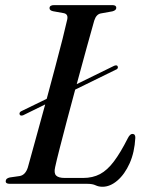

<svg xmlns="http://www.w3.org/2000/svg" viewBox="-20 -720 574 752"><path d="M56.5 -273Q55 -281.5 66.5 -286L163 -333Q180 -396 196.2 -457Q212.5 -518 225 -567.5Q237.5 -617 243.5 -644.5Q247.5 -665 229.5 -668.5L188 -676Q174 -679 174 -688Q174 -700 192 -700H420Q435.5 -700 435.5 -689.5Q435.5 -679.5 420 -675.5L375.5 -667.5Q357 -664.5 349 -639Q338.5 -602 319.8 -534.5Q301 -467 280.5 -390.5L427.5 -462.5Q439.5 -467 441.5 -458.5Q443.5 -450 431.5 -446L274.5 -369Q257.5 -306.5 241.8 -246.8Q226 -187 213.8 -139.2Q201.5 -91.5 196 -65.5Q190.5 -42 199.8 -32.5Q209 -23 234 -23H305.5Q343 -23 371.8 -38.2Q400.5 -53.5 426.2 -87.8Q452 -122 480.5 -178.5Q489 -195.5 498.5 -195.5Q510.5 -195.5 510 -180Q507 -123.5 487.8 -80.5Q468.5 -37.5 440 -13Q411.5 11.5 381.5 11.5Q366.5 11.5 354.5 5.8Q342.5 0 322.5 0H18.5Q1 0 2.5 -11.5Q3 -21.5 18.5 -25L57 -30.5Q79.5 -34.5 89 -64Q99 -100 117.5 -167.2Q136 -234.5 157 -311L70.5 -268.5Q59 -264.5 56.5 -273Z"/></svg>

Font: Fraunces 72pt S000
Style: Italic
Weight: 400
Italic angle: -16°
Version: Version 1.000; ttfautohint (v1.8.3)